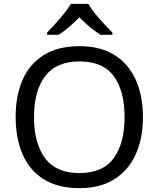

<svg xmlns="http://www.w3.org/2000/svg" viewBox="-20 -964 821 994"><path d="M720 -358Q720 -247 682.5 -164.5Q645 -82 572 -36Q499 10 391 10Q280 10 206.5 -36Q133 -82 97 -165Q61 -248 61 -359Q61 -469 97 -551Q133 -633 206.5 -679Q280 -725 392 -725Q499 -725 572 -679.5Q645 -634 682.5 -551.5Q720 -469 720 -358ZM156 -358Q156 -223 213 -145.5Q270 -68 391 -68Q513 -68 569 -145.5Q625 -223 625 -358Q625 -493 569 -569.5Q513 -646 392 -646Q271 -646 213.5 -569.5Q156 -493 156 -358ZM437 -944Q449 -922 471.5 -894.5Q494 -867 518.5 -840.5Q543 -814 562 -795V-784H500Q474 -800 446 -823.5Q418 -847 391 -874Q364 -847 337 -824Q310 -801 284 -784H224V-795Q243 -815 266.5 -841Q290 -867 312 -894.5Q334 -922 347 -944Z"/></svg>

Font: TSCustom
Style: Regular
Weight: 400
Designer: Monotype Design Team
Foundry: Monotype Imaging Inc.
Version: Version 2.004; ttfautohint (v1.8.3) -l 8 -r 50 -G 200 -x 14 